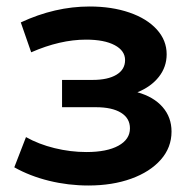

<svg xmlns="http://www.w3.org/2000/svg" viewBox="-20 -562 594 591"><path d="M508 -157Q508 -108 475 -70.5Q442 -33 384 -12Q326 9 252 9Q190 9 131 -5.5Q72 -20 24 -47L60 -140Q99 -118 148 -106Q197 -94 246 -94Q309 -94 344.5 -113.5Q380 -133 380 -167Q380 -198 352.5 -215Q325 -232 275 -232H171V-316H265Q312 -316 338.5 -332Q365 -348 365 -377Q365 -406 333 -423Q301 -440 245 -440Q165 -440 76 -401L44 -493Q149 -542 256 -542Q324 -542 378 -523.5Q432 -505 462.5 -471.5Q493 -438 493 -395Q493 -356 469 -325.5Q445 -295 403 -278Q453 -264 480.5 -232.5Q508 -201 508 -157Z"/></svg>

Font: APTA Sans SemiBold
Style: Bold
Weight: 600
Version: Version 7.200